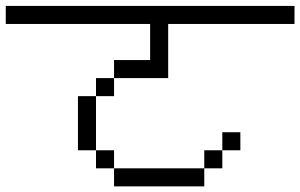

<svg xmlns="http://www.w3.org/2000/svg" viewBox="-20 -708 1040 665"><path d="M1000 -625H562.5V-437.5H375V-500H500V-625H0V-687.5H1000ZM250 -375H312.5V-187.5H250ZM312.5 -187.5H375V-125H312.5ZM312.5 -437.5H375V-375H312.5ZM375 -125H687.5V-62.5H375ZM687.5 -187.5H750V-125H687.5ZM750 -250H812.5V-187.5H750Z"/></svg>

Font: 寒蝉点阵体 16px
Style: Regular
Weight: 400
Designer: Designed by Warren2060
Foundry: ChillType
Version: Version 1.000